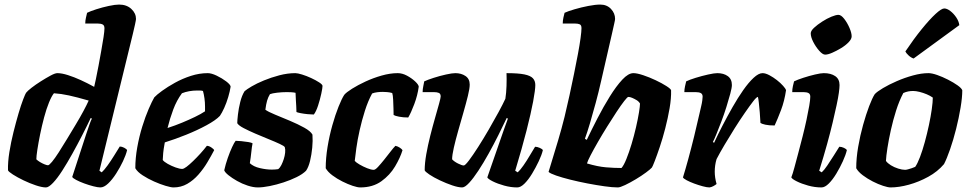

<svg xmlns="http://www.w3.org/2000/svg" viewBox="-20 -820 4243 840"><path d="M181 0Q164 0 137 -9Q110 -18 83 -31Q56 -44 36.5 -56.5Q17 -69 15 -75Q14 -111 21 -154.5Q28 -198 39 -242Q50 -286 61 -323.5Q72 -361 81.5 -385.5Q91 -410 94 -414Q100 -422 118 -436Q136 -450 159 -464.5Q182 -479 201.5 -489.5Q221 -500 231 -500Q250 -500 277 -491.5Q304 -483 333.5 -469.5Q363 -456 392 -440Q394 -449 399.5 -474Q405 -499 411 -532Q417 -565 423 -598Q429 -631 433 -657.5Q437 -684 437 -696Q437 -709 429 -713Q421 -717 408 -717H353Q353 -730 356 -742.5Q359 -755 361 -764Q375 -771 401.5 -779.5Q428 -788 456 -794Q484 -800 501 -800Q534 -800 554.5 -781Q575 -762 575 -737Q575 -733 570.5 -712Q566 -691 561 -671L415 -73L425 -66Q436 -76 450.5 -96Q465 -116 479.5 -139.5Q494 -163 504 -179Q513 -179 523.5 -173.5Q534 -168 536 -163Q531 -142 518 -114.5Q505 -87 488 -60.5Q471 -34 453 -17Q435 0 419 0Q408 0 388.5 -5Q369 -10 348.5 -17.5Q328 -25 313 -33Q298 -41 296 -46L357 -233Q365 -257 371.5 -275.5Q378 -294 382 -301L377 -304Q361 -270 340 -229Q319 -188 296.5 -147.5Q274 -107 252.5 -73.5Q231 -40 212 -20Q193 0 181 0ZM190 -97Q195 -97 207.5 -112Q220 -127 237 -153.5Q254 -180 273 -211.5Q292 -243 311 -274.5Q330 -306 345 -334Q360 -362 368 -380Q316 -395 281.5 -402.5Q247 -410 216 -412Q206 -400 194.5 -372Q183 -344 173 -306.5Q163 -269 155.5 -232Q148 -195 143.5 -165.5Q139 -136 139 -123Q145 -117 155 -111Q165 -105 175 -101Q185 -97 190 -97Z M739 0Q728 0 704.5 -7Q681 -14 654 -26Q627 -38 604 -53Q581 -68 572 -84Q572 -128 580.5 -175.5Q589 -223 602.5 -266.5Q616 -310 630.5 -343.5Q645 -377 655 -394Q665 -405 689 -422.5Q713 -440 745.5 -458Q778 -476 815 -488Q852 -500 889 -500Q905 -500 928 -489Q951 -478 969.5 -464Q988 -450 989 -441Q986 -421 978.5 -395.5Q971 -370 961 -348Q951 -326 942 -313Q924 -294 883.5 -272Q843 -250 794.5 -230.5Q746 -211 701 -197Q695 -164 694 -150.5Q693 -137 692 -120Q698 -112 714 -103Q730 -94 748 -87.5Q766 -81 777 -81Q784 -81 796.5 -90.5Q809 -100 825 -115.5Q841 -131 856.5 -148Q872 -165 885 -182Q894 -182 904.5 -175Q915 -168 917 -163Q904 -138 887 -109.5Q870 -81 848 -56Q826 -31 799 -15.5Q772 0 739 0ZM713 -260Q747 -271 777 -283.5Q807 -296 833 -308.5Q859 -321 877 -333Q877 -338 877 -343.5Q877 -349 877 -354Q877 -372 874.5 -390Q872 -408 868 -422Q861 -424 855 -424Q849 -424 842 -424Q825 -424 808 -421Q791 -418 776 -412Q753 -381 738 -341Q723 -301 713 -260Z M1108 0Q1088 0 1063.5 -8Q1039 -16 1017 -28.5Q995 -41 979.5 -53.5Q964 -66 961 -75Q967 -102 976.5 -129Q986 -156 995.5 -176.5Q1005 -197 1011 -204Q1019 -204 1035.5 -202.5Q1052 -201 1066.5 -198.5Q1081 -196 1085 -193Q1082 -179 1079.5 -154.5Q1077 -130 1073 -106Q1089 -91 1117 -84.5Q1145 -78 1169 -78Q1176 -78 1183.5 -78.5Q1191 -79 1197 -80Q1205 -86 1211 -98Q1217 -110 1221.5 -124Q1226 -138 1227.5 -152Q1229 -166 1226 -176Q1224 -181 1203.5 -190.5Q1183 -200 1154.5 -211.5Q1126 -223 1097 -235.5Q1068 -248 1046 -259.5Q1024 -271 1018 -281Q1018 -293 1021 -319Q1024 -345 1031 -373.5Q1038 -402 1050 -421Q1059 -429 1081 -442Q1103 -455 1134.5 -468Q1166 -481 1202 -490.5Q1238 -500 1272 -500Q1282 -500 1301.5 -494Q1321 -488 1341.5 -478.5Q1362 -469 1376.5 -459.5Q1391 -450 1391 -444Q1391 -435 1385.5 -409.5Q1380 -384 1371.5 -358Q1363 -332 1353 -319Q1343 -319 1326.5 -320.5Q1310 -322 1295 -325Q1280 -328 1277 -330Q1277 -345 1276 -356.5Q1275 -368 1274.5 -381Q1274 -394 1273 -414Q1264 -416 1253.5 -416.5Q1243 -417 1235 -417Q1214 -417 1192.5 -414.5Q1171 -412 1161 -408Q1153 -395 1148.5 -379.5Q1144 -364 1141 -340Q1153 -331 1183.5 -318.5Q1214 -306 1248.5 -291.5Q1283 -277 1311 -261.5Q1339 -246 1347 -231Q1349 -204 1346 -173.5Q1343 -143 1336.5 -116Q1330 -89 1319 -73Q1304 -58 1277.5 -45Q1251 -32 1220.5 -22Q1190 -12 1160 -6Q1130 0 1108 0Z M1556 0Q1544 0 1523 -7Q1502 -14 1478 -26Q1454 -38 1434 -53Q1414 -68 1405 -84Q1405 -128 1413 -177Q1421 -226 1434 -272Q1447 -318 1461 -353Q1475 -388 1486 -405Q1495 -416 1520.5 -432Q1546 -448 1579.5 -463.5Q1613 -479 1650 -489.5Q1687 -500 1720 -500Q1740 -500 1760.5 -489Q1781 -478 1796 -464Q1811 -450 1812 -441Q1807 -403 1792.5 -364.5Q1778 -326 1766 -306Q1744 -306 1726 -309.5Q1708 -313 1702 -317Q1702 -325 1701.5 -344.5Q1701 -364 1700 -384Q1699 -404 1696 -413Q1686 -416 1674.5 -417Q1663 -418 1655 -418Q1643 -418 1630.5 -416.5Q1618 -415 1608 -411Q1590 -378 1576.5 -335.5Q1563 -293 1553.5 -250.5Q1544 -208 1539 -172Q1534 -136 1532 -116Q1538 -109 1553.5 -100Q1569 -91 1586.5 -84Q1604 -77 1615 -77Q1622 -77 1634 -90Q1646 -103 1660.5 -121Q1675 -139 1688 -156Q1701 -173 1710 -182Q1720 -180 1729 -174Q1738 -168 1741 -163Q1731 -130 1708.5 -92Q1686 -54 1648.5 -27Q1611 0 1556 0Z M2002 0Q1985 0 1958.5 -9Q1932 -18 1904.5 -31Q1877 -44 1858.5 -56.5Q1840 -69 1838 -75Q1838 -106 1845 -145.5Q1852 -185 1862.5 -226.5Q1873 -268 1883.5 -304.5Q1894 -341 1901 -366.5Q1908 -392 1908 -398Q1908 -410 1900 -413.5Q1892 -417 1878 -417H1829Q1829 -430 1832 -443.5Q1835 -457 1836 -464Q1851 -471 1877.5 -479.5Q1904 -488 1931 -494Q1958 -500 1972 -500Q1998 -500 2016.5 -487.5Q2035 -475 2035 -450Q2035 -433 2027 -400.5Q2019 -368 2007.5 -328Q1996 -288 1984.5 -247.5Q1973 -207 1965.5 -174Q1958 -141 1958 -123Q1967 -113 1984 -104.5Q2001 -96 2009 -96Q2015 -96 2032 -118.5Q2049 -141 2072 -177Q2095 -213 2118.5 -253.5Q2142 -294 2161.5 -330Q2181 -366 2191 -388Q2195 -413 2196 -444.5Q2197 -476 2196 -500Q2247 -500 2274 -494.5Q2301 -489 2311.5 -477.5Q2322 -466 2322 -448Q2322 -427 2312.5 -376Q2303 -325 2283.5 -248.5Q2264 -172 2234 -73L2245 -66Q2256 -76 2270 -96Q2284 -116 2297.5 -139Q2311 -162 2321 -178Q2330 -178 2341.5 -173Q2353 -168 2355 -163Q2350 -142 2337 -114.5Q2324 -87 2308 -60.5Q2292 -34 2275 -17Q2258 0 2243 0Q2215 0 2186 -8Q2157 -16 2136 -26.5Q2115 -37 2112 -44L2162 -188Q2174 -223 2185 -254Q2196 -285 2202 -301L2197 -304Q2181 -270 2160.5 -229Q2140 -188 2117.5 -147.5Q2095 -107 2073 -73.5Q2051 -40 2032.5 -20Q2014 0 2002 0Z M2683 0Q2660 0 2624.5 -5Q2589 -10 2550 -17.5Q2511 -25 2475 -34Q2439 -43 2413 -52Q2387 -61 2380 -68Q2384 -82 2395.5 -119Q2407 -156 2422 -206.5Q2437 -257 2450 -309Q2461 -354 2471.5 -402.5Q2482 -451 2491.5 -497.5Q2501 -544 2508.5 -584Q2516 -624 2520 -653.5Q2524 -683 2524 -697Q2524 -710 2516.5 -713.5Q2509 -717 2496 -717H2442Q2442 -730 2445 -743.5Q2448 -757 2450 -764Q2465 -771 2494 -779.5Q2523 -788 2554 -794Q2585 -800 2606 -800Q2635 -800 2653 -781Q2671 -762 2671 -737Q2671 -733 2667 -715.5Q2663 -698 2657 -671L2610 -466Q2599 -417 2586 -369Q2573 -321 2561 -280.5Q2549 -240 2539 -213L2547 -208Q2568 -252 2594 -302.5Q2620 -353 2648 -398Q2676 -443 2702.5 -471.5Q2729 -500 2751 -500Q2767 -500 2794 -491Q2821 -482 2848.5 -469Q2876 -456 2895.5 -443.5Q2915 -431 2916 -425Q2917 -390 2909.5 -346.5Q2902 -303 2890.5 -258.5Q2879 -214 2866.5 -177Q2854 -140 2844.5 -115.5Q2835 -91 2832 -87Q2826 -80 2806.5 -65.5Q2787 -51 2762 -36Q2737 -21 2715 -10.5Q2693 0 2683 0ZM2699 -85Q2709 -96 2720.5 -124.5Q2732 -153 2743 -189.5Q2754 -226 2762.5 -263Q2771 -300 2775.5 -328Q2780 -356 2780 -367Q2775 -376 2765 -382Q2755 -388 2745.5 -392Q2736 -396 2729 -396Q2725 -396 2711 -378Q2697 -360 2677.5 -330.5Q2658 -301 2636.5 -266.5Q2615 -232 2596 -199Q2577 -166 2564 -141Q2551 -116 2548 -105Q2595 -91 2631 -88Q2667 -85 2699 -85Z M3084 0Q3073 0 3054.5 -5Q3036 -10 3017 -17Q2998 -24 2984 -31.5Q2970 -39 2968 -44Q2978 -76 2991 -123.5Q3004 -171 3017 -224Q3030 -277 3040 -322Q3044 -340 3047.5 -354.5Q3051 -369 3052.5 -380.5Q3054 -392 3054 -397Q3054 -408 3046.5 -412.5Q3039 -417 3023 -417H2974Q2974 -429 2977 -442.5Q2980 -456 2982 -464Q2996 -471 3023.5 -479.5Q3051 -488 3078 -494Q3105 -500 3118 -500Q3146 -500 3164 -487Q3182 -474 3182 -448Q3182 -436 3175 -410Q3168 -384 3158 -352Q3148 -320 3136 -288.5Q3124 -257 3114 -232.5Q3104 -208 3099 -199L3104 -195Q3120 -230 3141 -270.5Q3162 -311 3185 -351.5Q3208 -392 3231.5 -425.5Q3255 -459 3277 -479.5Q3299 -500 3316 -500Q3329 -500 3346 -491Q3363 -482 3379 -469.5Q3395 -457 3406 -444.5Q3417 -432 3419 -426Q3412 -378 3397 -338.5Q3382 -299 3369 -271Q3344 -271 3328.5 -274.5Q3313 -278 3307 -282Q3306 -305 3304 -328Q3302 -351 3300 -369.5Q3298 -388 3296 -396Q3290 -396 3275 -376.5Q3260 -357 3238.5 -326Q3217 -295 3194 -258.5Q3171 -222 3150 -186.5Q3129 -151 3115 -124Q3111 -111 3109 -97Q3107 -83 3107 -69Q3107 -56 3109 -42.5Q3111 -29 3115 -15Q3109 -10 3100.5 -5.5Q3092 -1 3084 0Z M3574 0Q3545 0 3516 -8Q3487 -16 3466 -26.5Q3445 -37 3442 -44Q3448 -59 3455.5 -87Q3463 -115 3472.5 -150.5Q3482 -186 3491.5 -223.5Q3501 -261 3508.5 -296Q3516 -331 3520.5 -357.5Q3525 -384 3525 -397Q3525 -409 3517 -413Q3509 -417 3495 -417H3446Q3446 -430 3449 -443.5Q3452 -457 3454 -464Q3468 -471 3494 -479.5Q3520 -488 3545.5 -494Q3571 -500 3584 -500Q3615 -500 3634 -487Q3653 -474 3653 -448Q3653 -436 3650 -414Q3647 -392 3640 -359.5Q3633 -327 3623 -284.5Q3613 -242 3598.5 -189.5Q3584 -137 3564 -73L3575 -66Q3586 -76 3599.5 -96Q3613 -116 3627.5 -139Q3642 -162 3652 -178Q3662 -178 3672.5 -173Q3683 -168 3685 -163Q3680 -142 3667.5 -114.5Q3655 -87 3639 -60.5Q3623 -34 3606 -17Q3589 0 3574 0ZM3590 -581Q3579 -581 3564 -598Q3549 -615 3538 -636.5Q3527 -658 3527 -674Q3527 -685 3541.5 -698.5Q3556 -712 3577 -725.5Q3598 -739 3617.5 -747Q3637 -755 3648 -755Q3660 -755 3673.5 -737.5Q3687 -720 3696.5 -698Q3706 -676 3706 -661Q3706 -649 3692.5 -635Q3679 -621 3659 -609Q3639 -597 3620.5 -589Q3602 -581 3590 -581Z M3876 0Q3865 0 3843.5 -7Q3822 -14 3798.5 -26Q3775 -38 3755 -53Q3735 -68 3726 -84Q3726 -128 3734.5 -177.5Q3743 -227 3756 -273.5Q3769 -320 3782.5 -355.5Q3796 -391 3807 -408Q3817 -419 3843 -434.5Q3869 -450 3903.5 -465Q3938 -480 3974.5 -490Q4011 -500 4042 -500Q4057 -500 4080 -492Q4103 -484 4127.5 -471.5Q4152 -459 4169.5 -446.5Q4187 -434 4190 -425Q4190 -394 4182.5 -349Q4175 -304 4163 -256Q4151 -208 4136.5 -166.5Q4122 -125 4110 -102Q4082 -69 4041 -46.5Q4000 -24 3956.5 -12Q3913 0 3876 0ZM3940 -77Q3944 -77 3952 -79Q3960 -81 3968.5 -84Q3977 -87 3984 -90Q3994 -104 4005 -133Q4016 -162 4026 -198.5Q4036 -235 4044 -272.5Q4052 -310 4056.5 -342Q4061 -374 4061 -393Q4050 -401 4034.5 -407.5Q4019 -414 4003 -418Q3987 -422 3975 -422Q3964 -422 3953.5 -420Q3943 -418 3932 -413Q3914 -379 3900.5 -336.5Q3887 -294 3877.5 -251Q3868 -208 3862.5 -172.5Q3857 -137 3856 -116Q3863 -106 3877.5 -97Q3892 -88 3909.5 -82.5Q3927 -77 3940 -77ZM3977 -564Q3965 -568 3954.5 -578Q3944 -588 3941 -595Q3978 -650 4012.5 -692.5Q4047 -735 4073 -759Q4099 -783 4111 -783Q4123 -783 4137.5 -772Q4152 -761 4163.5 -744Q4175 -727 4177 -710Z"/></svg>

Font: Texturina Medium 12pt ExtraBold
Style: Italic
Weight: 800
Italic angle: -11°
Version: Version 1.002